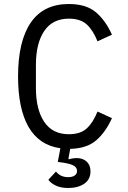

<svg xmlns="http://www.w3.org/2000/svg" viewBox="-20 -730 640 957"><path d="M159 -406V-292Q159 -184 200.5 -122.5Q242 -61 323 -61Q381 -61 412.5 -90Q444 -119 466 -174L538 -141Q507 -72 460 -31Q413 10 330 12L321 61L324 64Q343 58 363 58Q393 58 412 75.5Q431 93 431 124Q431 165 399.5 186Q368 207 320 207Q283 207 258 195Q233 183 221 166L259 125Q281 153 320 153Q340 153 352 145Q364 137 364 122Q364 107 349.5 97Q335 87 296 81L268 77L281 9Q175 -6 122.5 -97Q70 -188 70 -349Q70 -525 133.5 -617.5Q197 -710 323 -710Q410 -710 458.5 -668.5Q507 -627 538 -557L466 -524Q444 -579 412.5 -608Q381 -637 323 -637Q242 -637 200.5 -575.5Q159 -514 159 -406Z"/></svg>

Font: iA Writer Quattro V
Style: Regular
Weight: 400
Designer: Mike Abbink, Paul van der Laan, Pieter van Rosmalen, Oliver Reichenstein
Foundry: Information Architects Inc.
Version: Version 2.000